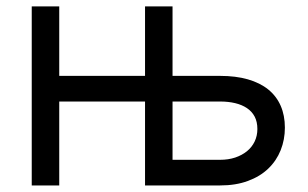

<svg xmlns="http://www.w3.org/2000/svg" viewBox="-20 -565 939 585"><path d="M76.7 -545.5H160.5V-333.8H421.9V-545.5H505.7V-333.8H650.6Q698.5 -333.8 735.4 -323.2Q772.4 -312.5 797.4 -292.3Q822.4 -272 835.2 -242.7Q848 -213.4 848 -176.1Q848 -139.6 835.2 -107.4Q822.4 -75.3 797.4 -51.3Q772.4 -27.3 735.4 -13.7Q698.5 0 650.6 0H421.9V-255.7H160.5V0H76.7ZM505.7 -78.1H650.6Q675.8 -78.1 696.6 -85Q717.3 -92 732.4 -104.2Q747.5 -116.5 755.9 -133.9Q764.2 -151.3 764.2 -171.9Q764.2 -193.9 755.9 -209.7Q747.5 -225.5 732.4 -235.6Q717.3 -245.7 696.6 -250.7Q675.8 -255.7 650.6 -255.7H505.7Z"/></svg>

Font: Fast_Sans-Dotted
Style: Regular
Weight: 400
Version: Version 3.018